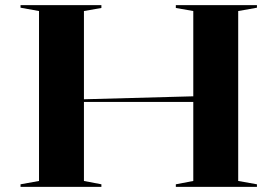

<svg xmlns="http://www.w3.org/2000/svg" viewBox="-20 -728 1080 748"><path d="M981 -708V-698L908 -685V-23L981 -10V0H665V-10L733 -23V-685L665 -697V-708ZM375 -708V-697L307 -685V-23L375 -10V0H60V-10L132 -23V-685L60 -698V-708ZM740 -353V-331H298V-341Z"/></svg>

Font: Kalnia SemiExpanded
Style: Regular
Weight: 400
Width: 6
Designer: Frida Medrano
Foundry: Frida Medrano
Version: Version 1.105